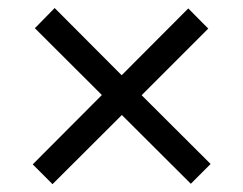

<svg xmlns="http://www.w3.org/2000/svg" viewBox="-20 -578 620 490"><path d="M511.5 -505 341.5 -335 517.5 -159.5 467 -109 291 -284.5 114 -108 63.5 -158.5 240 -335.5 69 -506 119.5 -557.5 290.5 -386 460.5 -556.5Z"/></svg>

Font: Lato Medium
Style: Regular
Weight: 500
Designer: Lukasz Dziedzic
Foundry: tyPoland Lukasz Dziedzic
Version: Version 2.006; 2014-01-15